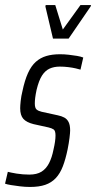

<svg xmlns="http://www.w3.org/2000/svg" viewBox="-36 -733 381 761"><path d="M83 8Q63 8 43 5.5Q23 3 7.5 0.5Q-8 -2 -16 -5L-5 -52Q-1 -51 8 -49Q17 -47 29.5 -45Q42 -43 55 -42Q68 -41 80 -41Q110 -41 128.5 -52.5Q147 -64 158.5 -86.5Q170 -109 176 -140Q180 -157 182 -171Q184 -185 184 -196Q184 -215 176.5 -220Q169 -225 156 -228L97 -241Q69 -248 56.5 -262Q44 -276 44 -304Q44 -314 46 -333Q48 -352 53 -372Q62 -415 75 -443.5Q88 -472 106 -488Q124 -504 147.5 -511Q171 -518 202 -518Q219 -518 236.5 -516Q254 -514 269 -511.5Q284 -509 294 -505L283 -457Q277 -459 264 -462Q251 -465 234.5 -467Q218 -469 201 -469Q178 -469 160.5 -461Q143 -453 130.5 -433.5Q118 -414 109 -377Q105 -358 103.5 -345.5Q102 -333 102 -323Q102 -305 109 -299Q116 -293 129 -290L193 -276Q208 -273 219 -267Q230 -261 236 -249Q242 -237 242 -216Q242 -207 239.5 -186.5Q237 -166 232 -141Q224 -102 213 -73.5Q202 -45 185 -27Q168 -9 143.5 -0.5Q119 8 83 8ZM174 -580 144 -707 145 -713H183L213 -616L283 -713H325L323 -707L236 -580Z"/></svg>

Font: Saira UltraCondensed
Style: Italic
Weight: 400
Width: 1
Italic angle: -12°
Designer: Hector Gatti with collaboration of the Omnibus-Type team
Foundry: Omnibus-Type
Version: Version 1.101